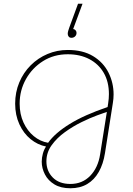

<svg xmlns="http://www.w3.org/2000/svg" viewBox="-20 -790 711 1026"><path d="M421 -770 371 -635Q379 -634 384 -628Q389 -622 389 -614Q389 -606 385 -600Q381 -594 375 -591Q369 -588 362 -588Q352 -588 347 -594.5Q342 -601 342 -609Q342 -617 344.5 -625Q347 -633 350 -642L397 -770ZM356 216Q305 216 271 195.5Q237 175 220 142Q203 109 203 74Q203 53 209 31Q215 9 226 -7Q181 -16 143.5 -46.5Q106 -77 83.5 -126Q61 -175 61 -236Q61 -297 83 -349.5Q105 -402 144 -441Q183 -480 234 -501.5Q285 -523 342 -523Q423 -523 477.5 -490Q532 -457 559.5 -402.5Q587 -348 587 -285Q587 -274 586 -262.5Q585 -251 583 -239L541 28Q532 86 508 128.5Q484 171 446 193.5Q408 216 356 216ZM356 193Q420 193 462 149.5Q504 106 515 35L551 -192Q536 -187 499 -173.5Q462 -160 416 -137.5Q370 -115 327 -84Q284 -53 256 -14Q228 25 228 72Q228 124 262 158.5Q296 193 356 193ZM237 -27Q274 -79 352.5 -127.5Q431 -176 555 -218L558 -238Q560 -251 561 -263Q562 -275 562 -287Q562 -353 534.5 -400.5Q507 -448 457.5 -474Q408 -500 342 -500Q268 -500 210 -463.5Q152 -427 118.5 -367Q85 -307 85 -236Q85 -180 105.5 -135.5Q126 -91 160.5 -62.5Q195 -34 237 -27Z"/></svg>

Font: MuseoModerno Thin
Style: Italic
Weight: 100
Italic angle: -9°
Designer: Pablo Cosgaya, Héctor Gatti, Marcela Romero, and the Authors of The MuseoModerno Project.
Foundry: Omnibus-Type Team
Version: Version 1.003